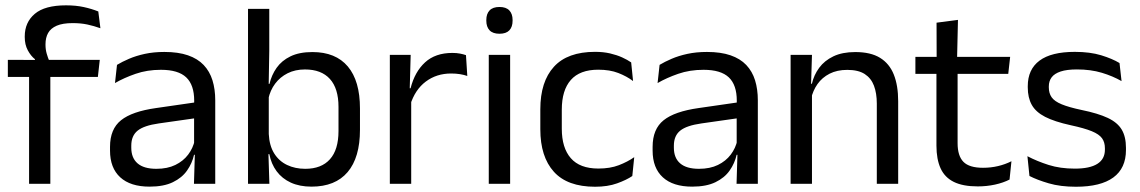

<svg xmlns="http://www.w3.org/2000/svg" viewBox="-20 -696 4316 727"><path d="M230 -675.8Q267.6 -675.8 297.4 -669.2Q327.2 -662.7 352.2 -652.6L360.2 -589.1Q335.7 -597.8 310.8 -603.2Q286 -608.5 255.1 -608.5Q217.5 -608.5 194.8 -598.7Q172.2 -588.9 162.2 -571.1Q152.3 -553.3 152.3 -528.5V-526.2Q152.3 -508.5 156.9 -492.7Q161.5 -476.8 167 -464.1L112.4 -462V-471.8Q96.8 -484.1 85.3 -505.4Q73.7 -526.8 73.7 -555.6V-558.1Q73.7 -611.4 111.7 -643.6Q149.6 -675.8 230 -675.8ZM170.6 0H90.1V-444.7H170.6ZM350.6 -404.8H9.7V-469.4L121.1 -469L153.8 -469.4H357.8Z M795 0H714.4L718 -118.6L714.9 -131.1V-286.5L715.3 -314.9Q715.3 -374.3 685.2 -403Q655 -431.7 589.4 -431.7Q537.2 -431.7 493.4 -416.5Q449.6 -401.3 415.4 -381.5L423 -450.4Q442.1 -462 468.4 -473.3Q494.7 -484.7 528.3 -492Q561.9 -499.3 602.3 -499.3Q654.8 -499.3 691.6 -486.6Q728.4 -473.9 751.2 -449.9Q774 -425.8 784.5 -392Q795 -358.1 795 -316.2ZM546.4 10.7Q473.9 10.7 435.3 -24.6Q396.6 -60 396.6 -125.7V-140Q396.6 -207.4 438.3 -240.7Q480 -274.1 571.2 -286.9L725.5 -309.2L729.9 -249.8L581 -228.6Q525.2 -220.7 501.2 -201.4Q477.1 -182 477.1 -144.5V-136.6Q477.1 -97.9 500.9 -77.4Q524.7 -56.8 572.1 -56.8Q613.9 -56.8 643.9 -71.4Q673.9 -86 692.4 -110.5Q711 -135.1 717.5 -165.2L730.2 -109.8H714.7Q707.6 -77.8 688.3 -50.3Q669.1 -22.8 634.5 -6.1Q599.9 10.7 546.4 10.7Z M1159.5 10.7Q1114.6 10.7 1081.3 -4.5Q1048.1 -19.7 1027.5 -47.5Q1006.9 -75.3 999.8 -112.3H973L997.7 -188.5Q999.9 -144.6 1018.1 -115.3Q1036.3 -86 1066.9 -71.4Q1097.4 -56.8 1135.8 -56.8Q1196.9 -56.8 1229.3 -93Q1261.7 -129.1 1261.7 -199.9V-291.6Q1261.7 -361 1229.2 -397Q1196.7 -433 1134.7 -433Q1097.7 -433 1069 -418.6Q1040.4 -404.2 1021.8 -379.2Q1003.2 -354.2 996.1 -321.8L977.3 -378.4H1000.4Q1008.2 -411.9 1027.4 -439.2Q1046.6 -466.5 1080 -482.7Q1113.4 -498.9 1163 -498.9Q1250.9 -498.9 1297 -444.3Q1343 -389.7 1343 -285.4V-204.6Q1343 -99.5 1296.3 -44.4Q1249.5 10.7 1159.5 10.7ZM1000 0H919.1V-662.5H999.6V-503.5L997.2 -363.5L997.7 -348.1V-143.9L996.3 -117.9Z M1533.2 -298.3 1514.7 -360.9 1534.7 -361.9Q1550.4 -424 1589.4 -459.8Q1628.4 -495.6 1692.9 -495.6Q1709.2 -495.6 1721.9 -493.1Q1734.6 -490.6 1744.4 -487.2L1749.4 -408.3Q1737.2 -412.7 1721.8 -415.2Q1706.4 -417.7 1688.2 -417.7Q1633 -417.7 1592.2 -387.1Q1551.5 -356.6 1533.2 -298.3ZM1537 0H1456.1V-488.2H1535L1531 -344L1537 -338Z M1911.6 0H1830.7V-488.2H1911.6ZM1871.2 -568.2Q1846.2 -568.2 1833.8 -581.2Q1821.4 -594.3 1821.4 -617.7V-620.2Q1821.4 -643.5 1833.8 -656.6Q1846.2 -669.6 1871.2 -669.6Q1896.2 -669.6 1908.5 -656.6Q1920.9 -643.5 1920.9 -620.2V-617.7Q1920.9 -593.9 1908.5 -581Q1896.2 -568.2 1871.2 -568.2Z M2233.3 11.1Q2128.4 11.1 2077.2 -45.7Q2025.9 -102.4 2025.9 -206.6V-282.3Q2025.9 -386.8 2077.4 -443.2Q2128.8 -499.7 2233.3 -499.7Q2264.4 -499.7 2289.9 -493.8Q2315.5 -487.8 2335.7 -478.7Q2355.9 -469.5 2369.9 -459.7L2377.1 -389.1Q2353.3 -407.1 2321.2 -419.6Q2289.1 -432.1 2245.4 -432.1Q2175.6 -432.1 2141.4 -393.2Q2107.2 -354.4 2107.2 -280.7V-208.7Q2107.2 -136.1 2141.4 -97Q2175.6 -57.8 2245.7 -57.8Q2290.3 -57.8 2323.2 -70.5Q2356.1 -83.1 2381.5 -100.9L2374.2 -29.5Q2351.9 -14.4 2316.5 -1.7Q2281.1 11.1 2233.3 11.1Z M2849.5 0H2768.9L2772.5 -118.6L2769.4 -131.1V-286.5L2769.8 -314.9Q2769.8 -374.3 2739.7 -403Q2709.5 -431.7 2643.9 -431.7Q2591.7 -431.7 2547.9 -416.5Q2504.1 -401.3 2469.9 -381.5L2477.5 -450.4Q2496.6 -462 2522.9 -473.3Q2549.2 -484.7 2582.8 -492Q2616.4 -499.3 2656.8 -499.3Q2709.3 -499.3 2746.1 -486.6Q2782.9 -473.9 2805.7 -449.9Q2828.5 -425.8 2839 -392Q2849.5 -358.1 2849.5 -316.2ZM2600.9 10.7Q2528.4 10.7 2489.8 -24.6Q2451.1 -60 2451.1 -125.7V-140Q2451.1 -207.4 2492.8 -240.7Q2534.5 -274.1 2625.7 -286.9L2780 -309.2L2784.4 -249.8L2635.5 -228.6Q2579.7 -220.7 2555.7 -201.4Q2531.6 -182 2531.6 -144.5V-136.6Q2531.6 -97.9 2555.4 -77.4Q2579.2 -56.8 2626.6 -56.8Q2668.4 -56.8 2698.4 -71.4Q2728.4 -86 2746.9 -110.5Q2765.5 -135.1 2772 -165.2L2784.7 -109.8H2769.2Q2762.1 -77.8 2742.8 -50.3Q2723.6 -22.8 2689 -6.1Q2654.4 10.7 2600.9 10.7Z M3380.9 0H3300V-303.7Q3300 -343 3289.2 -371.5Q3278.5 -399.9 3254.2 -415.7Q3229.8 -431.4 3188.1 -431.4Q3149.6 -431.4 3121.3 -417Q3093 -402.5 3075.5 -377.8Q3058 -353 3051 -321.5L3036.5 -378.9H3054.2Q3061.8 -412.1 3081.8 -439.3Q3101.8 -466.5 3135.6 -482.7Q3169.4 -498.9 3218.5 -498.9Q3276.7 -498.9 3312.2 -477.1Q3347.8 -455.2 3364.3 -413.8Q3380.9 -372.3 3380.9 -312.6ZM3054.5 0H2973.6V-488.2H3054.5L3050.9 -371.1L3054.5 -366.3Z M3682.4 9.8Q3626 9.8 3591.6 -7.2Q3557.2 -24.2 3541.5 -58.6Q3525.8 -93 3525.8 -144.6V-452.3H3605.9V-153.9Q3605.9 -105.9 3627.9 -83.3Q3649.9 -60.7 3702.1 -60.7Q3731.5 -60.7 3758.8 -67.1Q3786.1 -73.5 3809.8 -85.5L3802.6 -16.1Q3778.8 -3.9 3747.4 3Q3715.9 9.8 3682.4 9.8ZM3797.7 -416.2H3446.1V-480.8H3804.9ZM3603.9 -473.1H3526.6L3526.2 -610.1L3607.3 -620.7Z M4053.9 11.1Q3995 11.1 3951.1 -1.8Q3907.2 -14.6 3878 -29.7L3870.3 -104.5Q3906.9 -85.3 3950.7 -71.4Q3994.5 -57.5 4049.8 -57.5Q4106.5 -57.5 4135.1 -75.6Q4163.7 -93.7 4163.7 -129.2V-134.5Q4163.7 -157.4 4152.8 -172.5Q4141.8 -187.7 4113.9 -199.2Q4085.9 -210.7 4034.4 -221.8Q3972.9 -235.3 3937.4 -253.5Q3901.9 -271.8 3886.8 -298.9Q3871.6 -326.1 3871.6 -365.1V-369.7Q3871.6 -433.3 3916.2 -466.5Q3960.7 -499.6 4049.8 -499.6Q4107.4 -499.6 4149.7 -486.7Q4192 -473.7 4219 -457.3L4226.7 -388.9Q4193.9 -407.8 4151.9 -420.5Q4109.9 -433.1 4057.6 -433.1Q4019.6 -433.1 3996.1 -425.3Q3972.7 -417.5 3962 -403.2Q3951.3 -388.8 3951.3 -368.9V-365.1Q3951.3 -343 3962 -327.7Q3972.7 -312.3 3999.9 -301.1Q4027.1 -289.8 4075.4 -279.6Q4137.8 -266.8 4174.6 -249.5Q4211.3 -232.2 4227.4 -205.2Q4243.4 -178.3 4243.4 -136.3V-128Q4243.4 -59.1 4195.6 -24Q4147.7 11.1 4053.9 11.1Z"/></svg>

Font: Anek Devanagari Medium
Style: Regular
Weight: 500
Designer: Kailash Malviya (Devanagari) & Yesha Goshar (Latin)
Foundry: Ek Type
Version: Version 1.003